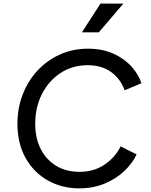

<svg xmlns="http://www.w3.org/2000/svg" viewBox="-20 -1025 834 1057"><path d="M416 12Q321 12 243.5 -31.5Q166 -75 121 -155Q76 -235 76 -344Q76 -430 105 -505Q134 -580 186.5 -636.5Q239 -693 310 -725Q381 -757 464 -757Q544 -757 604.5 -729.5Q665 -702 704 -658.5Q743 -615 759 -567L666 -528Q644 -590 592.5 -628Q541 -666 462 -666Q379 -666 314 -623.5Q249 -581 211.5 -508.5Q174 -436 174 -344Q174 -263 204.5 -204Q235 -145 289.5 -112Q344 -79 417 -79Q496 -79 554.5 -118Q613 -157 644 -219L732 -175Q710 -127 665 -84Q620 -41 556.5 -14.5Q493 12 416 12ZM431 -847 533 -1005H659L524 -847Z"/></svg>

Font: Plus Jakarta Sans Medium
Style: Italic
Weight: 500
Italic angle: -8°
Designer: Gumpita Rahayu
Foundry: Tokotype
Version: Version 2.071; ttfautohint (v1.8.4.7-5d5b);gftools[0.9.29]